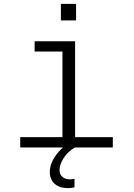

<svg xmlns="http://www.w3.org/2000/svg" viewBox="-20 -758 690 987"><path d="M301 0V-546H366V0ZM84 0V-53H560V0ZM158 -493V-546H333V-493ZM293 -653V-738H371V-653ZM363 205Q355 207 348 208Q341 209 329 209Q285 209 260.5 186.5Q236 164 236 126Q236 99 248.5 72Q261 45 283.5 20Q306 -5 334 -22L365 0Q327 23 306.5 55.5Q286 88 286 117Q286 139 301 151.5Q316 164 338 164Q346 164 351.5 163Q357 162 363 161Z"/></svg>

Font: Azeret Mono Thin ExtraLight
Style: Regular
Weight: 250
Version: Version 1.002